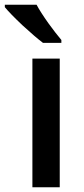

<svg xmlns="http://www.w3.org/2000/svg" viewBox="-54 -786 352 806"><path d="M196.8 -540V0H82V-540ZM203.6 -606H126.5Q94.2 -630.4 41 -679.2Q-11.2 -728.5 -33.7 -755.9V-766.1H99.6Q115.2 -736.3 149.9 -687.5Q179.7 -646.5 203.6 -618.2Z"/></svg>

Font: Open Sans
Style: SemiBold
Weight: 600
Foundry: Ascender Corporation
Version: Version 1.10